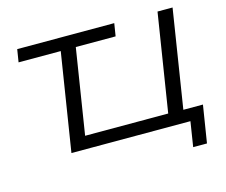

<svg xmlns="http://www.w3.org/2000/svg" viewBox="-117 -865 1390 1183"><g transform="rotate(-15 578.5 -273.0)"><path d="M975 159 1000 0H241L340 -624H71L84 -705H703L690 -624H436L350 -81H880L979 -705H1075L976 -79H1101L1063 159Z"/></g></svg>

Font: Nunito Sans 10pt Expanded
Style: Italic
Weight: 400
Width: 7
Italic angle: -9°
Designer: Vernon Adams
Foundry: Vernon Adams
Version: Version 3.101;gftools[0.9.27]